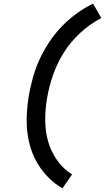

<svg xmlns="http://www.w3.org/2000/svg" viewBox="-20 -861 570 1042"><path d="M319 161Q279 138 246 105.5Q213 73 188.5 34Q164 -5 149 -50Q134 -95 128.5 -143Q123 -191 125.5 -240.5Q128 -290 136 -340Q145 -390 158.5 -439.5Q172 -489 194 -537Q216 -585 245.5 -630Q275 -675 312 -714Q349 -753 393 -785.5Q437 -818 485 -841L530 -763Q468 -731 416 -683Q364 -635 327 -576.5Q290 -518 268 -454.5Q246 -391 235 -326Q225 -266 225.5 -205.5Q226 -145 242 -90.5Q258 -36 291 10Q324 56 371 86Z"/></svg>

Font: Iosevka SS04 Semibold Oblique
Style: Regular
Weight: 600
Italic angle: -9°
Monospace: yes
Designer: Belleve Invis
Foundry: Belleve Invis
Version: Version 19.0.0; ttfautohint (v1.8.4)